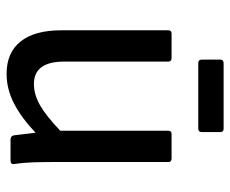

<svg xmlns="http://www.w3.org/2000/svg" viewBox="-78 -609 699 583"><g transform="rotate(90 271.5 -317.5)"><path d="M204 12Q140 12 106 -30.5Q72 -73 72 -154V-479Q72 -489 82 -489H156Q167 -489 167 -479V-163Q167 -71 235 -71Q267 -71 299.5 -89.5Q332 -108 377 -151V-479Q377 -489 387 -489H461Q472 -489 472 -479V-123Q472 -95 473 -66.5Q474 -38 478 -11Q480 0 467 0H404Q393 0 391 -10Q389 -26 387 -42.5Q385 -59 383 -76Q339 -34 295 -11Q251 12 204 12ZM172 -570Q161 -570 161 -581V-637Q161 -647 172 -647H371Q381 -647 381 -637V-581Q381 -570 371 -570Z"/></g></svg>

Font: Sofia Sans Medium
Style: Regular
Weight: 500
Designer: Botio Nikoltchev, Ani Petrova
Foundry: lettersoup
Version: Version 4.101; ttfautohint (v1.8.4.7-5d5b)